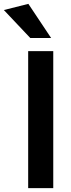

<svg xmlns="http://www.w3.org/2000/svg" viewBox="-73 -975 369 995"><path d="M73 0V-710H203V0ZM84 -778 -53 -923 74 -955 192 -778Z"/></svg>

Font: Livvic SemiBold
Style: Regular
Weight: 600
Designer: Jacques Le Bailly, Baron von Fonthausen
Version: Version 1.001; ttfautohint (v1.8.2)